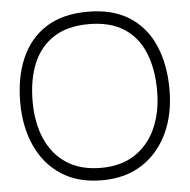

<svg xmlns="http://www.w3.org/2000/svg" viewBox="-56 -771 913 925"><g transform="rotate(-5 401.0 -308.5)"><path d="M401 99Q284 99 203.5 46Q123 -7 81.5 -99Q40 -191 40 -308Q40 -430 80 -522Q120 -614 200 -665Q280 -716 401 -716Q523 -716 603 -664.5Q683 -613 722.5 -521Q762 -429 762 -308Q762 -189 718.5 -97Q675 -5 594.5 47Q514 99 401 99ZM401 39Q499 39 566 -5.5Q633 -50 667.5 -128.5Q702 -207 702 -308Q702 -413 670 -491.5Q638 -570 571.5 -613Q505 -656 401 -656Q299 -656 232.5 -613.5Q166 -571 133 -493Q100 -415 100 -308Q100 -205 134 -127Q168 -49 235 -5Q302 39 401 39Z"/></g></svg>

Font: Hachi Maru Pop
Style: Regular
Weight: 400
Designer: Nontynet
Foundry: Nontynet
Version: Version 1.300